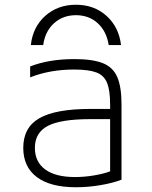

<svg xmlns="http://www.w3.org/2000/svg" viewBox="-20 -779 640 809"><path d="M300 10Q192 10 135 -33Q78 -76 78 -156Q78 -242 146 -281Q214 -320 361 -320H444V-339Q444 -398 431 -430Q418 -462 385.5 -474Q353 -486 292 -486Q190 -486 107 -453V-499Q145 -514 191.5 -522Q238 -530 294 -530Q370 -530 413 -513Q456 -496 474 -454.5Q492 -413 492 -340V-22Q457 -8 404 1Q351 10 300 10ZM444 -277H360Q236 -277 181.5 -248.5Q127 -220 127 -156Q127 -97 170.5 -65Q214 -33 296 -33Q334 -33 374 -39.5Q414 -46 444 -57ZM300 -759Q223 -759 170.5 -712Q118 -665 110 -589H162Q170 -647 207.5 -681Q245 -715 300 -715Q355 -715 392 -681Q429 -647 438 -589H490Q481 -665 429 -712Q377 -759 300 -759Z"/></svg>

Font: M PLUS Code Latin 60 Light
Style: Regular
Weight: 300
Width: 7
Monospace: yes
Designer: Coji Morishita
Foundry: UNDERFOREST DESIGN
Version: Version 1.005; ttfautohint (v1.8.3)